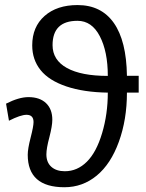

<svg xmlns="http://www.w3.org/2000/svg" viewBox="-20 -745 587 774"><path d="M539.1 -371.6H491.7Q491.7 -263.2 459.2 -173.6Q426.8 -84 369.9 -37.1Q313 9.8 239.7 9.8Q91.8 9.8 91.8 -121.1Q91.8 -145 103.5 -190.4Q115.2 -235.8 115.2 -252.9Q115.2 -282.2 86.9 -282.2Q63 -282.2 16.1 -258.3L4.4 -327.1Q56.2 -353.5 94.7 -353.5Q140.1 -353.5 165.5 -329.3Q190.9 -305.2 190.9 -262.2Q190.9 -237.8 179.2 -192.4Q167 -147 167 -122.6Q167 -90.3 187 -72.5Q207 -54.7 241.2 -54.7Q291.5 -54.7 330.1 -93Q368.7 -131.3 391.6 -208.3Q414.6 -285.2 414.6 -371.6Q317.4 -373 247.3 -396.7Q177.2 -420.4 143.6 -462.4Q109.9 -504.4 109.9 -562Q109.9 -636.7 159.7 -680.7Q209.5 -724.6 292.5 -724.6Q388.2 -724.6 439 -652.3Q489.7 -580.1 491.7 -439.5H539.1ZM414.6 -439Q414.6 -537.1 382.3 -599.1Q350.1 -661.1 292.5 -661.1Q191.9 -661.1 191.9 -563Q191.9 -502.9 249.8 -470.9Q307.6 -439 414.6 -439Z"/></svg>

Font: Arial
Style: Regular
Weight: 400
Designer: Steve Matteson
Foundry: Ascender Corporation
Version: Version 2.00.3